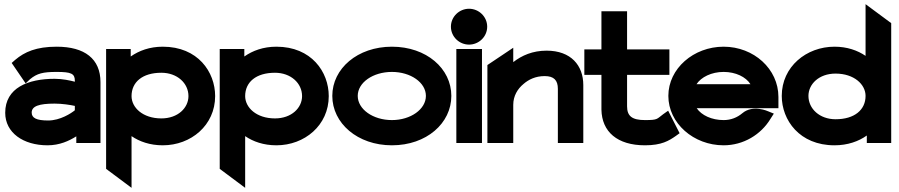

<svg xmlns="http://www.w3.org/2000/svg" viewBox="-20 -686 4310 921"><path d="M5 -145C5 -49 92 11 208 11C266 11 311 -10 346 -32V0H462V-292C462 -404 386 -462 252 -462C154 -462 98 -437 53 -399L36 -384L103 -286L124 -306C158 -334 186 -341 252 -341C321 -341 339 -333 339 -299V-294C316 -300 280 -308 242 -308C115 -308 5 -265 5 -145ZM132 -146C132 -177 168 -189 242 -189C278 -189 316 -183 339 -178V-157C322 -143 269 -108 211 -108C155 -108 132 -120 132 -146Z M489 124 611 215V-33C649 -7 699 11 761 11C896 11 1012 -85 1012 -225C1012 -341 929 -462 761 -462C698 -462 647 -443 607 -415V-451H489ZM611 -225C611 -292 663 -337 754 -337C830 -337 884 -287 884 -225C884 -169 834 -118 754 -118C665 -118 611 -170 611 -225Z M1034 124 1156 215V-33C1194 -7 1244 11 1306 11C1441 11 1557 -85 1557 -225C1557 -341 1474 -462 1306 -462C1243 -462 1192 -443 1152 -415V-451H1034ZM1156 -225C1156 -292 1208 -337 1299 -337C1375 -337 1429 -287 1429 -225C1429 -169 1379 -118 1299 -118C1210 -118 1156 -170 1156 -225Z M1574 -226C1574 -95 1695 11 1860 11C2026 11 2145 -95 2145 -226C2145 -357 2026 -462 1860 -462C1695 -462 1574 -357 1574 -226ZM1696 -226C1696 -290 1769 -341 1860 -341C1950 -341 2023 -290 2023 -226C2023 -162 1950 -110 1860 -110C1769 -110 1696 -162 1696 -226Z M2143 -558C2143 -510 2183 -472 2230 -472C2277 -472 2317 -510 2317 -558C2317 -606 2277 -644 2230 -644C2183 -644 2143 -606 2143 -558ZM2169 0H2292V-451H2169Z M2318 0H2442V-183C2442 -226 2463 -260 2491 -283C2515 -304 2548 -321 2593 -321C2637 -321 2656 -301 2656 -260V0H2778V-278C2778 -372 2719 -443 2602 -443C2535 -443 2483 -420 2442 -388V-457L2318 -374Z M2783 -327H2865V-160C2867 -54 2941 11 3074 11C3154 11 3189 -11 3222 -34L3240 -47L3185 -155L3161 -138C3130 -115 3136 -110 3074 -110C3012 -110 2988 -129 2988 -176V-327H3191V-449H2988V-632H2865V-449H2783Z M3186 -226C3186 -95 3307 11 3451 11C3546 11 3630 -40 3676 -116L3692 -141L3665 -152C3665 -152 3592 -186 3541 -143C3516 -122 3486 -110 3451 -110C3394 -110 3345 -133 3322 -167H3714V-221C3714 -355 3596 -462 3451 -462C3307 -462 3186 -357 3186 -226ZM3321 -282C3343 -316 3393 -341 3451 -341C3509 -341 3558 -317 3580 -282Z M3730 -226C3730 -110 3815 11 3983 11C4046 11 4099 -8 4138 -36V0H4255V-575L4132 -666V-418C4094 -444 4044 -462 3983 -462C3848 -462 3730 -366 3730 -226ZM3858 -226C3858 -282 3908 -333 3988 -333C4077 -333 4132 -281 4132 -226C4132 -159 4079 -114 3988 -114C3912 -114 3858 -164 3858 -226Z"/></svg>

Font: Charger Pro
Style: UltraExt
Weight: 900
Designer: Jasper
Foundry: Cannot Into Space Fonts
Version: Version 1.09